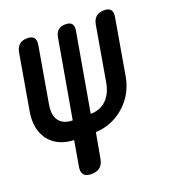

<svg xmlns="http://www.w3.org/2000/svg" viewBox="-138 -666 873 962"><g transform="rotate(-20 299.0 -185.0)"><path d="M186 190Q157 190 145.5 176Q134 162 139 132L162 0Q104 -2 64 -29Q24 -56 7.5 -103.5Q-9 -151 2 -213L53 -508Q58 -534 73.5 -547Q89 -560 115 -560Q140 -560 150.5 -547Q161 -534 156 -508L105 -213Q98 -176 105.5 -149.5Q113 -123 135 -109Q157 -95 189 -95L262 -512Q266 -536 280.5 -548Q295 -560 319 -560Q343 -560 352.5 -548Q362 -536 358 -512L285 -95Q318 -95 344 -109Q370 -123 387 -149.5Q404 -176 411 -213L462 -508Q467 -534 482.5 -547Q498 -560 524 -560Q550 -560 560 -547Q570 -534 565 -508L514 -213Q503 -151 469.5 -104.5Q436 -58 386.5 -30.5Q337 -3 278 0L254 132Q249 162 232 176Q215 190 186 190Z"/></g></svg>

Font: Maple Mono NL SemiBold
Style: Italic
Weight: 600
Italic angle: -10°
Monospace: yes
Designer: subframe7536
Version: Version 7.000